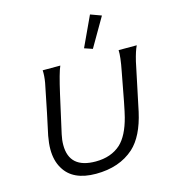

<svg xmlns="http://www.w3.org/2000/svg" viewBox="-125 -958 962 1073"><g transform="rotate(-15 356.0 -421.5)"><path d="M598 -622H703Q689 -594 675 -536Q669 -506 649.5 -414.5Q630 -323 617 -260Q587 -125 519 -63Q434 13 298 13Q164 13 114 -73Q86 -119 86 -185Q86 -219 94 -262Q117 -365 154 -552Q161 -593 159 -623H261Q245 -588 218 -469Q200 -391 169 -250Q162 -219 162 -189Q162 -54 314 -54Q404 -54 460 -105Q508 -150 534 -250Q546 -295 584 -503Q600 -584 598 -622ZM495 -856 558 -833 461 -666 414 -682Z"/></g></svg>

Font: GFS Neohellenic Rg
Style: Italic
Weight: 400
Italic angle: -12°
Designer: Takis Katsoulidis and George D. Matthiopoulos
Foundry: Takis Katsoulidis and George D. Matthiopoulos
Version: Version 1.0